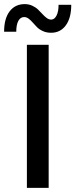

<svg xmlns="http://www.w3.org/2000/svg" viewBox="-34 -906 364 926"><path d="M212.4 -748Q190.4 -748 173.1 -755.9Q155.8 -763.7 144.5 -774.9Q133.3 -786.1 124 -797.1Q114.7 -808.1 104.2 -815.9Q93.8 -823.7 82.5 -823.7Q64.5 -823.7 54.4 -805.2Q44.4 -786.6 44.4 -752.9H-14.2Q-14.2 -816.4 12.5 -851.3Q39.1 -886.2 85.4 -886.2Q105 -886.2 121.8 -878.4Q138.7 -870.6 149.9 -859.6Q161.1 -848.6 170.9 -837.9Q180.7 -827.1 191.2 -819.3Q201.7 -811.5 212.9 -811.5Q228.5 -811.5 238.5 -830.6Q248.5 -849.6 248.5 -882.8H309.6Q309.6 -819.3 283.4 -783.7Q257.3 -748 212.4 -748ZM95.7 0V-689.9H200.7V0Z"/></svg>

Font: HK Grotesk SemiBold Legacy
Style: Regular
Weight: 600
Designer: Alfredo Marco Pradil
Foundry: Hanken Design Co.
Version: Version 2.022;PS 002.022;hotconv 1.0.88;makeotf.lib2.5.64775